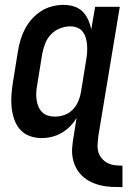

<svg xmlns="http://www.w3.org/2000/svg" viewBox="-20 -558 540 787"><path d="M482 209Q460 209 437.5 208Q415 207 393.5 202Q372 197 352.5 187.5Q333 178 317.5 163.5Q302 149 292 130Q282 111 278 89.5Q274 68 276 45.5Q278 23 282 0L294 -75Q283 -56 267 -40Q251 -24 232 -13Q213 -2 192 3Q171 8 150 8Q124 8 100.5 -1Q77 -10 61.5 -28Q46 -46 38 -70Q30 -94 27.5 -118.5Q25 -143 27 -169.5Q29 -196 33 -221L54 -351Q58 -375 65 -397.5Q72 -420 83.5 -441.5Q95 -463 112 -481.5Q129 -500 149.5 -513Q170 -526 193.5 -532Q217 -538 240 -538Q263 -538 283.5 -531.5Q304 -525 318.5 -510.5Q333 -496 341.5 -477Q350 -458 354 -437L370 -530H471L383 0Q381 16 380 33Q379 50 383 64.5Q387 79 397 91Q407 103 420.5 110Q434 117 450 119Q466 121 482 121ZM206 -80Q225 -80 244.5 -87Q264 -94 278.5 -109Q293 -124 301 -143Q309 -162 312 -181L333 -311Q336 -327 337 -342.5Q338 -358 337 -372.5Q336 -387 332 -401.5Q328 -416 319.5 -427.5Q311 -439 297 -444.5Q283 -450 268 -450Q247 -450 225.5 -441.5Q204 -433 188.5 -416.5Q173 -400 165 -379Q157 -358 153 -337L132 -207Q129 -192 128.5 -177Q128 -162 130 -148Q132 -134 137.5 -121Q143 -108 153 -98Q163 -88 177 -84Q191 -80 206 -80Z"/></svg>

Font: Iosevka Curly Semibold Oblique
Style: Regular
Weight: 600
Italic angle: -9°
Monospace: yes
Designer: Belleve Invis
Foundry: Belleve Invis
Version: Version 11.1.0; ttfautohint (v1.8.3)